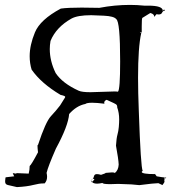

<svg xmlns="http://www.w3.org/2000/svg" viewBox="-20 -750 739 783"><path d="M49 13Q90 11 117 4Q140 -2 157 -2H162Q172 -13 172 -29Q172 -36 170 -45Q176 -71 208 -144Q258 -236 262 -285Q292 -319 328 -326Q334 -331 356 -331Q375 -331 406 -327L405 -331Q405 -339 415 -343Q451 -327 454.5 -323.5Q458 -320 458 -315V-312Q466 -290 466 -263Q466 -249 464.5 -232Q463 -215 459 -201Q455 -187 453 -156Q463 -102 464 -79Q463 -56 448 -44Q448 -47 437 -47L411 -45Q411 -43 392 -37Q382 -40 375 -40Q365 -40 363 -30.5Q361 -21 349 -11Q356 -21 361 -21Q363 -21 365 -18Q355 -7 353 -7Q352 -7 352 -8L353 -12Q357 -1 376 -1Q385 -1 398 -4Q399 1 430 1L462 0L516 2L548 5Q610 -3 626 -3Q642 5 644 5L643 4Q651 -6 651 -10L650 -12L651 -20V-26Q652 -26 656 -22Q658 -24 658 -25Q658 -26 649.5 -26.5Q641 -27 619 -31L611 -42L613 -40Q558 -40 558 -49Q558 -51 562 -53Q554 -66 546 -299Q543 -374 543 -433Q543 -558 556 -615Q550 -619 550 -620L558 -617V-642Q558 -675 560.5 -677Q563 -679 593 -697Q609 -693 609 -682V-681L618 -692L627 -691Q638 -691 641 -698.5Q644 -706 653 -707Q651 -711 649 -711Q647 -711 644 -705V-706Q644 -727 584 -727H568Q539 -730 510 -730Q448 -730 385 -718L313 -719Q257 -719 228 -715Q144 -670 122.5 -618Q101 -566 101 -521Q101 -492 109 -466Q148 -410 227 -363Q246 -359 246 -355L245 -352Q243 -349 225 -320Q209 -299 187.5 -276Q166 -253 135 -159H134Q133 -159 133 -154Q133 -146 135 -129Q108 -78 101 -73Q101 -58 97 -42Q83 -42 47 -44V-43Q47 -42 45 -42Q41 -42 32 -44Q35 -36 38 -31Q5 -27 3.5 -27Q2 -27 1 -13V-9Q1 2 12 4.5Q23 7 49 13ZM349 -374Q314 -374 301 -380Q235 -410 207 -452Q183 -501 183 -550Q183 -566 186 -583Q209 -639 271 -674Q296 -688 352 -688Q362 -688 403.5 -686Q445 -684 454 -672Q470 -662 470 -500Q470 -384 461 -376Q459 -377 446 -377Z"/></svg>

Font: Xiaobo Songti 小帛宋体
Style: Regular
Weight: 400
Version: Version 1.501;March 17, 2024;FontCreator 14.0.0.2814 64-bit